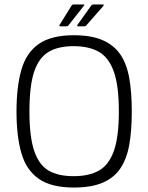

<svg xmlns="http://www.w3.org/2000/svg" viewBox="-20 -834 665 861"><path d="M54 -334Q54 -445 76 -521.5Q98 -598 154 -637Q210 -676 311 -676Q390 -676 441 -653.5Q492 -631 520.5 -588.5Q549 -546 560 -482Q571 -418 571 -334Q571 -250 560 -186.5Q549 -123 520.5 -80Q492 -37 441 -15Q390 7 311 7Q210 7 154 -32Q98 -71 76 -147Q54 -223 54 -334ZM112 -334Q112 -220 133.5 -157Q155 -94 198 -69Q241 -44 310 -44Q379 -44 423.5 -69Q468 -94 490.5 -157Q513 -220 513 -334Q513 -449 490.5 -512.5Q468 -576 423.5 -601.5Q379 -627 310 -627Q241 -627 197.5 -601Q154 -575 133 -512Q112 -449 112 -334ZM286 -719Q285 -718 283 -717Q281 -716 277 -716H251Q244 -716 247 -722L301 -809Q303 -814 312 -814H354Q357 -814 358 -812Q359 -810 356 -808ZM366 -719Q365 -718 363 -717Q361 -716 357 -716H331Q327 -716 326.5 -718Q326 -720 327 -722L389 -809Q391 -812 393.5 -813Q396 -814 400 -814H442Q444 -814 445 -812Q446 -810 444 -808Z"/></svg>

Font: Glory Thin Light
Style: Regular
Weight: 300
Version: Version 1.011